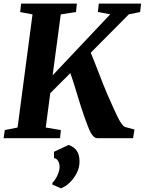

<svg xmlns="http://www.w3.org/2000/svg" viewBox="-26 -763 799 1060"><path d="M-6 0 0.5 -45 71 -59 153.5 -683.5 85.5 -696.5 90.5 -743H398.5L393.5 -696.5L309.5 -683.5L264.5 -347L582.5 -684L514.5 -697L519.5 -743H753L747.5 -696.5L685.5 -684L475 -472Q484.5 -450 496.2 -419.8Q508 -389.5 520.8 -356.5Q533.5 -323.5 545.5 -293.2Q557.5 -263 567 -241.5Q583.5 -204.5 597 -174Q610.5 -143.5 621.8 -120.5Q633 -97.5 643 -83Q653 -68.5 662 -62.5L716.5 -48L708.5 0H510.5Q500 -1 491.5 -8.5Q483 -16 475.2 -30.2Q467.5 -44.5 459 -66.2Q450.5 -88 440 -117.5Q431.5 -141 421.8 -171.5Q412 -202 402 -235.2Q392 -268.5 382 -300.5Q372 -332.5 362.5 -359.5L251.5 -248.5L226.5 -59L310 -45L305.5 0ZM263 256 263.5 245.5Q271.5 239.5 281 224.2Q290.5 209 297 190.5Q303.5 172 303 156Q302.5 139.5 295 126Q287.5 112.5 272 109.5V75L353 37Q386 49.5 399.5 72Q413 94.5 413 128.5Q413 164 396.5 194.8Q380 225.5 356.8 247Q333.5 268.5 310.5 276.5Z"/></svg>

Font: Merriweather 36pt ExtraBold
Style: Italic
Weight: 800
Italic angle: -7.8°
Version: Version 2.101